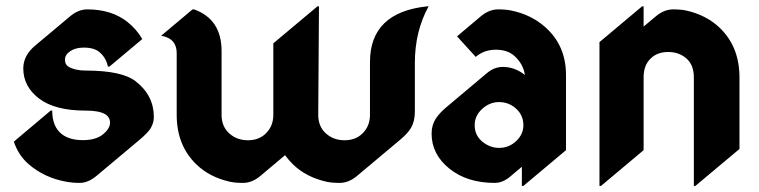

<svg xmlns="http://www.w3.org/2000/svg" viewBox="-20 -577 2436 616"><path d="M235.4 9.8Q213.4 9.8 191.9 5.9Q122.1 -6.8 71.8 -50.3Q39.1 -78.6 24.4 -122.6L142.6 -222.2H147.5Q147.5 -169.9 179.2 -146Q203.6 -127.4 246.1 -127.4Q288.1 -127.4 311 -146.5Q333 -164.6 333 -183.6Q333 -201.2 316.9 -210.9Q297.4 -222.2 253.9 -222.2Q156.2 -222.2 105.5 -260.7Q54.7 -299.3 54.7 -357.4Q54.7 -398.9 92.8 -430.7L204.6 -524.4Q231.4 -546.9 259.8 -546.9Q338.4 -546.9 389.2 -506.3Q418 -483.4 436.5 -451.7L331.1 -363.3H326.2Q320.3 -391.6 299.8 -409.2Q282.2 -424.3 249 -424.3Q222.2 -424.3 205.3 -412.8Q188.5 -401.4 188.5 -385.7Q188.5 -370.1 198.7 -363.8Q220.2 -350.6 254.9 -350.6Q370.6 -350.6 415 -316.4Q473.6 -271 473.6 -201.7Q473.6 -183.1 463.4 -165.5Q454.6 -150.9 424.8 -126L289.6 -12.7Q262.7 9.8 235.4 9.8Z M759.8 9.8Q734.4 9.8 716.8 5.9Q652.3 -8.8 610.8 -48.8Q546.9 -109.9 546.9 -208.5V-406.7Q546.9 -453.6 497.1 -462.4L597.7 -546.9H602.5Q690.9 -515.6 690.9 -413.1V-208.5Q690.9 -169.9 717.3 -147.5Q741.2 -127 775.4 -127Q809.6 -127 831.5 -147.5Q856.9 -171.4 856.9 -208.5V-438L998.5 -556.6H1003.4L1001 -208.5Q1001 -169.9 1027.3 -147.5Q1051.3 -127 1085.4 -127Q1119.6 -127 1141.6 -147.5Q1167 -171.4 1167 -208.5V-377.9Q1167 -537.1 1350.1 -556.6H1355Q1311 -476.1 1311 -375V-218.8Q1311 -188 1298.8 -167Q1288.6 -149.4 1264.2 -128.9L1125 -12.2Q1098.6 9.8 1069.8 9.8Q1043.9 9.8 1026.9 5.9Q962.4 -8.8 920.9 -48.8Q906.2 -63 894.5 -79.1L814.9 -12.2Q788.6 9.8 759.8 9.8Z M1502.9 -175.3Q1502.9 -143.6 1526.4 -123.5Q1551.3 -102.5 1581.1 -102.5Q1613.8 -102.5 1637.2 -125.5Q1659.2 -147 1659.2 -175.3Q1659.2 -207 1636.2 -228Q1612.8 -249.5 1581.1 -249.5Q1550.3 -249.5 1525.9 -226.6Q1502.9 -205.1 1502.9 -175.3ZM1659.2 19.5H1654.3V-42L1616.7 -10.3Q1592.8 9.8 1566.9 9.8Q1478.5 9.8 1421.6 -36.1Q1364.7 -82 1364.7 -148.4Q1364.7 -175.8 1378.4 -196.8Q1390.6 -214.8 1409.7 -231L1542 -342.3Q1565.9 -362.3 1592.8 -362.3Q1631.8 -362.3 1664.1 -336.4Q1658.7 -372.1 1630.4 -397.5Q1608.4 -417.5 1570.8 -417.5Q1533.2 -417.5 1506.3 -394.5L1446.3 -460.4L1522.9 -524.9Q1549.3 -546.9 1578.1 -546.9Q1603.5 -546.9 1621.1 -543Q1684.6 -529.8 1729 -490.2Q1795.9 -431.2 1795.9 -336.4V-95.2Z M1903.3 19.5V-441.9L2040 -556.6H2044.9V-491.7L2084.5 -524.9Q2110.8 -546.9 2139.6 -546.9Q2165 -546.9 2182.6 -543Q2246.6 -528.3 2288.6 -488.3Q2352.5 -427.2 2352.5 -328.6V-99.1L2210.9 19.5H2206.1V-328.6Q2206.1 -368.7 2182.1 -389.6Q2158.2 -410.2 2124 -410.2Q2088.9 -410.2 2067.9 -389.6Q2044.9 -368.2 2044.9 -328.6V-95.2L1908.2 19.5Z"/></svg>

Font: Gothica
Style: Bold
Weight: 700
Designer: Wojciech Kalinowski "wmk69" (wmk69@o2.pl)
Foundry: Wojciech Kalinowski "wmk69" (wmk69@o2.pl)
Version: Version 2.1.0; 2021-05-14